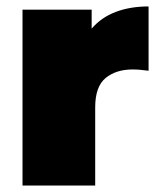

<svg xmlns="http://www.w3.org/2000/svg" viewBox="-20 -577 496 597"><path d="M276 0H50V-547H265V-488Q295 -523 340 -540Q385 -557 442 -557V-357Q427 -359 415.5 -360Q404 -361 392 -361Q341 -361 308.5 -334.5Q276 -308 276 -243Z"/></svg>

Font: Montserrat-Alt1 Black
Style: Regular
Weight: 900
Designer: Differentunic
Foundry: Differentunic
Version: Version 7.222